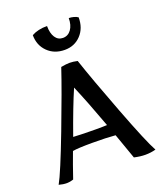

<svg xmlns="http://www.w3.org/2000/svg" viewBox="-137 -826 779 921"><g transform="rotate(-20 252.0 -366.0)"><path d="M389 -2 343 -132Q296 -136 226 -136Q152 -136 125 -131Q103 -73 79 -2Q61 4 46 4Q26 4 5 -2Q33 -52 104 -238Q175 -424 210 -529Q237 -534 254 -534Q272 -534 294 -529Q329 -424 400 -238Q471 -52 499 -2Q474 5 446 5Q420 5 389 -2ZM321 -192Q272 -326 234 -415Q198 -332 149 -194Q200 -191 264 -191Q305 -191 321 -192ZM134 -719Q166 -737 213 -737Q213 -700 227 -678.5Q241 -657 266 -657Q292 -657 308 -679Q324 -701 324 -737Q336 -737 349 -733.5Q362 -730 370 -724Q370 -669 337.5 -634.5Q305 -600 255 -600Q202 -600 168 -633.5Q134 -667 134 -719Z"/></g></svg>

Font: Mirza
Style: Regular
Weight: 400
Designer: Arabic design by Kourosh Beigpour, Latin design by Eduardo Tunni, engineering by Lasse Fister
Version: Version 1.0010g